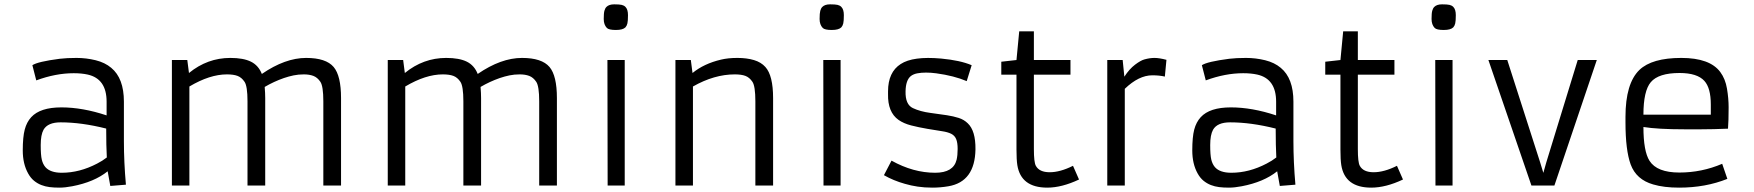

<svg xmlns="http://www.w3.org/2000/svg" viewBox="-20 -859 8120 889"><path d="M553.7 -206.1Q553.7 -108.9 563 -3.9L490.7 2L478.5 -65.9Q416.5 -16.1 314.5 3.4Q281.2 9.8 255.4 9.8Q229.5 9.8 209.7 7.3Q189.9 4.9 171.6 -2.2Q153.3 -9.3 137.7 -22Q122.1 -34.7 110.4 -55.7Q85.4 -100.1 85.4 -162.4Q85.4 -224.6 94.5 -259Q103.5 -293.5 124.5 -316.4Q166 -361.8 264.2 -361.8Q362.3 -361.8 473.6 -324.7V-388.2Q473.6 -494.1 386.2 -513.7Q357.9 -520 321.3 -520Q237.8 -520 147.9 -486.8L129.9 -557.1Q154.8 -573.7 256.8 -586.9Q289.1 -590.8 334.2 -590.8Q379.4 -590.8 422.9 -580.1Q466.3 -569.3 495.1 -544.9Q553.7 -496.6 553.7 -388.2ZM471.7 -263.7Q357.4 -292.5 260.7 -292.5Q201.2 -292.5 181.6 -258.3Q168.5 -234.4 168.5 -187.5Q168.5 -140.6 173.6 -119.6Q178.7 -98.6 190.4 -85Q213.4 -59.1 266.1 -59.1Q348.6 -59.1 429.7 -101.6Q454.6 -114.3 474.6 -129.9Q471.7 -182.6 471.7 -263.7Z M1030.8 -514.6Q951.2 -514.6 856.9 -458.5V0H775.9V-581.1H847.2L855 -521Q940.4 -590.8 1046.4 -590.8Q1106.9 -590.8 1141.8 -573.5Q1176.8 -556.2 1192.4 -516.6Q1300.3 -590.8 1397.5 -590.8Q1489.3 -590.8 1524.9 -548.8Q1559.1 -508.3 1559.1 -404.8V0H1477.1V-389.6Q1477.1 -460 1463.4 -480.2Q1449.7 -500.5 1430.9 -507.6Q1412.1 -514.6 1387 -514.6Q1361.8 -514.6 1339.6 -510Q1317.4 -505.4 1294.4 -497.6Q1248 -481.4 1205.6 -456.5Q1208 -427.2 1208 -404.8V0H1126V-389.6Q1126 -460 1112.3 -480.2Q1098.6 -500.5 1079.8 -507.6Q1061 -514.6 1030.8 -514.6Z M2030.3 -514.6Q1950.7 -514.6 1856.4 -458.5V0H1775.4V-581.1H1846.7L1854.5 -521Q1939.9 -590.8 2045.9 -590.8Q2106.4 -590.8 2141.4 -573.5Q2176.3 -556.2 2191.9 -516.6Q2299.8 -590.8 2397 -590.8Q2488.8 -590.8 2524.4 -548.8Q2558.6 -508.3 2558.6 -404.8V0H2476.6V-389.6Q2476.6 -460 2462.9 -480.2Q2449.2 -500.5 2430.4 -507.6Q2411.6 -514.6 2386.5 -514.6Q2361.3 -514.6 2339.1 -510Q2316.9 -505.4 2293.9 -497.6Q2247.6 -481.4 2205.1 -456.5Q2207.5 -427.2 2207.5 -404.8V0H2125.5V-389.6Q2125.5 -460 2111.8 -480.2Q2098.1 -500.5 2079.3 -507.6Q2060.5 -514.6 2030.3 -514.6Z M2832 -720.2Q2799.3 -720.2 2790 -729.5Q2775.4 -744.6 2775.4 -771.2Q2775.4 -797.9 2778.6 -809.3Q2781.7 -820.8 2788.1 -827.1Q2799.8 -838.9 2824 -838.9Q2848.1 -838.9 2858.6 -836.4Q2869.1 -834 2876 -827.1Q2887.7 -815.4 2887.7 -788.8Q2887.7 -762.2 2885 -750.7Q2882.3 -739.3 2876 -732.4Q2863.8 -720.2 2832 -720.2ZM2792.5 -581.1H2872.6V0H2793.5Z M3382.3 -514.6Q3287.1 -514.6 3188.5 -458.5V0H3107.4V-581.1H3178.7L3186.5 -521Q3239.7 -564.5 3318.8 -583Q3351.1 -590.8 3394.5 -590.8Q3438 -590.8 3471.2 -580.8Q3504.4 -570.8 3523.9 -548.8Q3559.6 -509.3 3559.6 -404.8V0H3477.5V-389.6Q3477.5 -460 3463.9 -480.2Q3450.2 -500.5 3431.4 -507.6Q3412.6 -514.6 3382.3 -514.6Z M3831.5 -720.2Q3798.8 -720.2 3789.6 -729.5Q3774.9 -744.6 3774.9 -771.2Q3774.9 -797.9 3778.1 -809.3Q3781.2 -820.8 3787.6 -827.1Q3799.3 -838.9 3823.5 -838.9Q3847.7 -838.9 3858.2 -836.4Q3868.7 -834 3875.5 -827.1Q3887.2 -815.4 3887.2 -788.8Q3887.2 -762.2 3884.5 -750.7Q3881.8 -739.3 3875.5 -732.4Q3863.3 -720.2 3831.5 -720.2ZM3792 -581.1H3872.1V0H3793Z M4107.9 -115.2Q4208.5 -59.1 4310.1 -59.1Q4394.5 -59.1 4409.2 -119.1Q4414.1 -139.6 4414.1 -169.2Q4414.1 -198.7 4407.2 -215.1Q4400.4 -231.4 4384.3 -239.5Q4368.2 -247.6 4341.6 -251.5Q4314.9 -255.4 4273.9 -262.5Q4232.9 -269.5 4198.7 -278.3Q4164.6 -287.1 4140.6 -303.7Q4089.8 -339.4 4091.8 -423.8V-436Q4091.8 -524.9 4150.4 -562.5Q4207 -599.6 4337.4 -587.9Q4426.3 -579.6 4479 -557.1L4456.1 -483.4Q4397.5 -508.3 4315.4 -519.5Q4290 -522.9 4267.8 -522.9Q4245.6 -522.9 4227.5 -519.5Q4209.5 -516.1 4197.3 -506.8Q4173.8 -487.8 4172.9 -436Q4171.4 -375 4207 -358.4Q4241.2 -342.3 4288.1 -336.2Q4335 -330.1 4364.7 -325.4Q4394.5 -320.8 4418.9 -313Q4443.4 -305.2 4460.9 -288.1Q4497.6 -253.4 4496.6 -167.5Q4494.1 -17.6 4371.6 3.4Q4334.5 9.8 4297.4 9.8Q4260.3 9.8 4229.2 5.1Q4198.2 0.5 4169.9 -7.8Q4116.2 -22.9 4072.8 -47.9Z M4976.1 -27.8Q4896.5 9.8 4829.1 9.8Q4707 9.8 4690.4 -94.7Q4686.5 -119.6 4686.5 -167V-513.2H4616.2V-573.2L4686.5 -581.1L4699.2 -713.9H4767.1V-581.1H4936.5V-513.2H4767.1V-168.5Q4767.1 -108.4 4775.9 -91.8Q4792 -61.5 4840.3 -61.5Q4888.7 -61.5 4948.2 -91.3Z M5315.4 -510.3Q5252.9 -510.3 5188 -447.8V0H5106.9V-581.1H5178.2L5186 -503.9Q5209 -539.6 5235.6 -559.6Q5262.2 -579.6 5279.3 -584Q5303.7 -590.8 5325.7 -590.8Q5347.7 -590.8 5380.9 -582L5373.5 -504.4Q5348.6 -510.3 5315.4 -510.3Z M5968.8 -206.1Q5968.8 -108.9 5978 -3.9L5905.8 2L5893.6 -65.9Q5831.5 -16.1 5729.5 3.4Q5696.3 9.8 5670.4 9.8Q5644.5 9.8 5624.8 7.3Q5605 4.9 5586.7 -2.2Q5568.4 -9.3 5552.7 -22Q5537.1 -34.7 5525.4 -55.7Q5500.5 -100.1 5500.5 -162.4Q5500.5 -224.6 5509.5 -259Q5518.6 -293.5 5539.6 -316.4Q5581.1 -361.8 5679.2 -361.8Q5777.3 -361.8 5888.7 -324.7V-388.2Q5888.7 -494.1 5801.3 -513.7Q5772.9 -520 5736.3 -520Q5652.8 -520 5563 -486.8L5544.9 -557.1Q5569.8 -573.7 5671.9 -586.9Q5704.1 -590.8 5749.3 -590.8Q5794.4 -590.8 5837.9 -580.1Q5881.3 -569.3 5910.2 -544.9Q5968.8 -496.6 5968.8 -388.2ZM5886.7 -263.7Q5772.5 -292.5 5675.8 -292.5Q5616.2 -292.5 5596.7 -258.3Q5583.5 -234.4 5583.5 -187.5Q5583.5 -140.6 5588.6 -119.6Q5593.8 -98.6 5605.5 -85Q5628.4 -59.1 5681.2 -59.1Q5763.7 -59.1 5844.7 -101.6Q5869.6 -114.3 5889.6 -129.9Q5886.7 -182.6 5886.7 -263.7Z M6476.1 -27.8Q6396.5 9.8 6329.1 9.8Q6207 9.8 6190.4 -94.7Q6186.5 -119.6 6186.5 -167V-513.2H6116.2V-573.2L6186.5 -581.1L6199.2 -713.9H6267.1V-581.1H6436.5V-513.2H6267.1V-168.5Q6267.1 -108.4 6275.9 -91.8Q6292 -61.5 6340.3 -61.5Q6388.7 -61.5 6448.2 -91.3Z M6665 -720.2Q6632.3 -720.2 6623 -729.5Q6608.4 -744.6 6608.4 -771.2Q6608.4 -797.9 6611.6 -809.3Q6614.7 -820.8 6621.1 -827.1Q6632.8 -838.9 6657 -838.9Q6681.2 -838.9 6691.7 -836.4Q6702.1 -834 6709 -827.1Q6720.7 -815.4 6720.7 -788.8Q6720.7 -762.2 6718 -750.7Q6715.3 -739.3 6709 -732.4Q6696.8 -720.2 6665 -720.2ZM6625.5 -581.1H6705.6V0H6626.5Z M6871.6 -581.1H6959L7111.3 -106.9L7126 -58.6L7139.6 -106.9L7285.2 -581.1H7373.5L7177.2 0H7070.8Z M7978 -30.8Q7877 9.8 7754.9 9.8Q7684.1 9.8 7634.8 -4.9Q7556.2 -27.3 7530.3 -97.7Q7506.3 -163.6 7506.3 -293V-317.9Q7506.3 -472.7 7570.8 -535.2Q7628.9 -590.8 7764.6 -590.8Q7897 -590.8 7945.3 -525.4Q7968.8 -493.7 7976.3 -448.5Q7983.9 -403.3 7983.9 -362.3Q7983.9 -298.3 7981 -263.2Q7912.1 -260.3 7857.4 -260.3Q7857.4 -260.3 7778.8 -260.3Q7655.8 -260.3 7589.4 -271Q7589.4 -158.7 7617.7 -114.3Q7652.3 -60.1 7755.9 -60.1Q7859.4 -60.1 7954.1 -100.6ZM7901.4 -328.1V-375Q7901.4 -451.7 7871.6 -484.4Q7838.4 -521 7756.8 -521Q7659.2 -521 7623.5 -478.5Q7589.4 -438 7589.4 -328.1Z"/></svg>

Font: Armata
Style: Regular
Weight: 400
Designer: Viktoriya Grabowska
Foundry: Viktoriya Grabowska
Version: Version 1.002